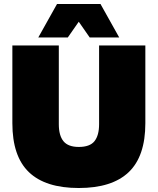

<svg xmlns="http://www.w3.org/2000/svg" viewBox="-20 -932 791 963"><path d="M578 -744H430L375 -823L320 -744H172L266 -912H484ZM709 -704V-314Q709 -148 625.5 -68.5Q542 11 375 11Q208 11 125 -68.5Q42 -148 42 -314V-704H275V-309Q275 -252 298.5 -223.5Q322 -195 375 -195Q431 -195 454 -224Q477 -253 477 -309V-704Z"/></svg>

Font: Prodigy Sans Black
Style: Regular
Weight: 900
Designer: Wei Huang
Foundry: Wei Huang
Version: Version 1.003; ttfautohint (v1.8.3)